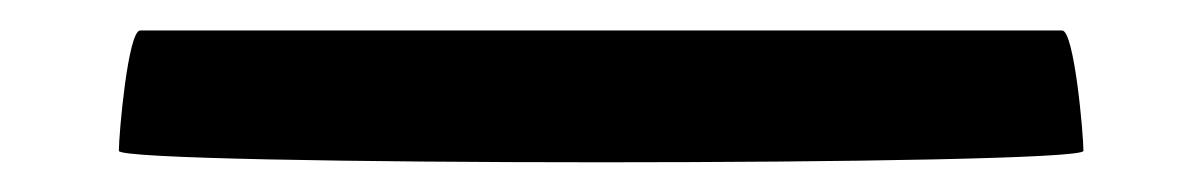

<svg xmlns="http://www.w3.org/2000/svg" viewBox="-20 -747 781 126"><path d="M58 -648C58 -638 691 -638 691 -648C691 -659 685 -727 677 -727H72C64 -727 58 -659 58 -648Z"/></svg>

Font: Ampere
Style: Ext
Weight: 400
Version: Version 1